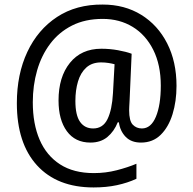

<svg xmlns="http://www.w3.org/2000/svg" viewBox="-20 -736 848 843"><path d="M755 -359Q755 -291 737.5 -234.5Q720 -178 685.5 -144Q651 -110 599 -110Q556 -110 531.5 -135.5Q507 -161 502 -199H497Q481 -159 451.5 -134.5Q422 -110 377 -110Q310 -110 273.5 -160Q237 -210 237 -295Q237 -398 287 -460Q337 -522 425 -522Q462 -522 498 -515.5Q534 -509 558 -500L549 -295Q548 -278 547.5 -267.5Q547 -257 547 -252Q547 -205 563 -188.5Q579 -172 603 -172Q643 -172 664.5 -223.5Q686 -275 686 -360Q686 -451 653 -517Q620 -583 562.5 -618Q505 -653 431 -653Q354 -653 296.5 -624Q239 -595 200.5 -544Q162 -493 143 -427Q124 -361 124 -287Q124 -192 154 -122.5Q184 -53 243.5 -14.5Q303 24 392 24Q444 24 492.5 11.5Q541 -1 579 -17V49Q540 67 493.5 77Q447 87 391 87Q231 87 142.5 -10Q54 -107 54 -283Q54 -410 100 -508Q146 -606 230.5 -661.5Q315 -717 431 -716Q527 -716 600 -671Q673 -626 714 -545.5Q755 -465 755 -359ZM311 -293Q311 -230 331.5 -201Q352 -172 389 -172Q432 -172 452 -213Q472 -254 476 -327L483 -454Q472 -457 456.5 -459.5Q441 -462 424 -462Q384 -462 359 -439.5Q334 -417 322.5 -378.5Q311 -340 311 -293Z"/></svg>

Font: Noto Sans Kannada SemiCondensed
Style: Regular
Weight: 400
Width: 4
Designer: Jelle Bosma - Monotype Design Team
Foundry: Monotype Imaging Inc.
Version: Version 2.005; ttfautohint (v1.8.4.7-5d5b)